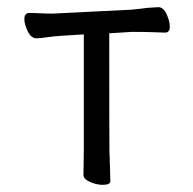

<svg xmlns="http://www.w3.org/2000/svg" viewBox="-20 -506 540 536"><path d="M266 10Q250 10 231.5 2Q213 -6 213 -18L214 -88V-410Q138 -406 115 -402.5Q92 -399 82 -399Q67 -399 57.5 -418.5Q48 -438 48 -453Q48 -470 63 -470Q70 -470 89 -469Q108 -468 127 -468L347 -479Q369 -481 391 -484L422 -486Q436 -486 445 -466.5Q454 -447 454 -432Q454 -415 441 -415Q432 -415 409.5 -416Q387 -417 348 -417L285 -413Q285 -109 285.5 -86.5Q286 -64 287 -39Q288 -14 288 0Q288 10 266 10Z"/></svg>

Font: LXGW WenKai Mono TC
Style: Regular
Weight: 400
Designer: LXGW / Fontworks Inc.
Foundry: LXGW / Fontworks Inc.
Version: Version 1.330